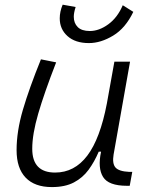

<svg xmlns="http://www.w3.org/2000/svg" viewBox="-20 -777 626 808"><path d="M198.2 10.3Q126 10.3 87.9 -29.5Q49.8 -69.3 49.8 -145Q49.8 -224.6 76.4 -315.2Q103 -405.8 152.3 -527.3L216.3 -514.6Q166 -385.3 140.9 -298.8Q115.7 -212.4 115.7 -150.9Q115.7 -50.8 211.9 -50.8Q293.5 -50.8 347.4 -122.1Q401.4 -193.4 429.7 -341.3L461.4 -517.6H527.3L458 -126.5Q451.7 -88.4 466.1 -72Q480.5 -55.7 523.4 -53.7H536.6L525.9 4.9H514.6Q436.5 4.9 413.6 -32.5Q390.6 -69.8 405.3 -138.7H395.5Q377.4 -96.2 352.8 -62.5Q328.1 -28.8 291 -9.3Q253.9 10.3 198.2 10.3ZM354 -595.7Q296.9 -595.7 264.2 -625Q231.4 -654.3 231.4 -699.7Q231.4 -728 243.7 -757.3L298.3 -747.6Q290.5 -723.1 290.5 -706.5Q290.5 -679.7 307.1 -663.1Q323.7 -646.5 357.9 -646.5Q397 -646.5 435.8 -674.8Q474.6 -703.1 496.6 -754.9L541 -727.1Q508.3 -658.7 456.3 -627.2Q404.3 -595.7 354 -595.7Z"/></svg>

Font: Cascadia Code Light
Style: Italic
Weight: 300
Italic angle: -10°
Monospace: yes
Designer: Aaron Bell
Foundry: Saja Typeworks
Version: Version 2404.023; ttfautohint (v1.8.4)